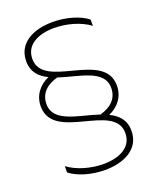

<svg xmlns="http://www.w3.org/2000/svg" viewBox="-146 -784 795 968"><g transform="rotate(-20 251.5 -300.0)"><path d="M64 8V42C107 76 179 96 249 96C347 96 441 56 441 -45C441 -103 409 -136 363 -158C415 -181 450 -225 450 -284C450 -474 95 -390 95 -555C95 -633 168 -665 251 -665C318 -665 392 -644 439 -608V-642C396 -676 324 -696 254 -696C156 -696 62 -656 62 -555C62 -497 94 -464 140 -442C88 -419 53 -375 53 -316C53 -126 408 -210 408 -45C408 33 335 65 252 65C185 65 111 44 64 8ZM84 -317C84 -376 125 -410 181 -425C285 -390 419 -383 419 -283C419 -224 378 -190 322 -175C218 -210 84 -217 84 -317Z"/></g></svg>

Font: Chess Sans ExtraLight
Style: Regular
Weight: 275
Designer: Wolf Bōese
Foundry: Wolf Bōese
Version: Version 7.223;Glyphs 3.3 (3306)